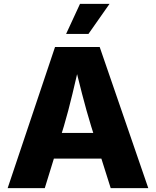

<svg xmlns="http://www.w3.org/2000/svg" viewBox="-20 -970 804 990"><path d="M19.5 0 263.7 -727.5H494.1L744.6 0H550.8L450.2 -318.4Q425.8 -397.9 403.1 -486.1Q380.4 -574.2 357.4 -670.4H397Q374.5 -574.2 353.5 -485.8Q332.5 -397.5 309.1 -318.4L210.9 0ZM185.5 -152.3V-284.7H578.6V-152.3ZM320.8 -794.9 392.6 -950.2H544.9L436 -794.9Z"/></svg>

Font: Inter 17pt ExtraBold
Style: Regular
Weight: 800
Version: Version 4.001;git-66647c0bb